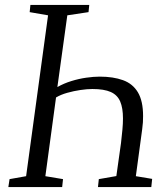

<svg xmlns="http://www.w3.org/2000/svg" viewBox="-20 -763 679 783"><path d="M14 0 19 -32.5 86.5 -44.5 176 -700.5 101 -713.5 104 -743H344L341 -713.5L254.5 -700.5L214 -408Q240.5 -423 271.2 -432.5Q302 -442 332 -446.2Q362 -450.5 386.5 -450.5Q441.5 -450.5 481.2 -436.2Q521 -422 542.2 -386.8Q563.5 -351.5 563.5 -289.5Q563.5 -277.5 562.8 -264.2Q562 -251 560 -237L534 -44.5L600.5 -33.5L597 0H379.5L383 -32.5L454.5 -45L473.5 -180Q477 -209 479.2 -234Q481.5 -259 481.5 -280Q481.5 -322.5 470.2 -349Q459 -375.5 431.8 -387.8Q404.5 -400 356.5 -400Q335.5 -400 308.2 -396Q281 -392 254.2 -384.5Q227.5 -377 208.5 -365.5L165 -44.5L237 -32.5L233.5 0Z"/></svg>

Font: Merriweather 60pt Light
Style: Italic
Weight: 300
Italic angle: -7.8°
Version: Version 2.101